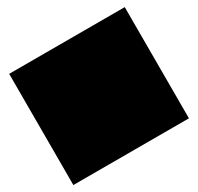

<svg xmlns="http://www.w3.org/2000/svg" viewBox="-177 -954 1331 1289"><g transform="rotate(-30 488.0 -309.0)"><path d="M936 122V-740H40V122Z"/></g></svg>

Font: Takraf VEB
Style: Regular
Weight: 400
Designer: Jan Sonntag
Foundry: Jan Sonntag | S FONTS | www.sonntag.nl
Version: Version 2.001